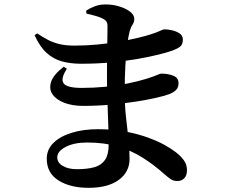

<svg xmlns="http://www.w3.org/2000/svg" viewBox="-20 -816 1040 887"><path d="M379.4 -753.2Q403.4 -747.9 420.3 -742.9Q437.2 -737.8 453.2 -730.9Q465.9 -724.7 471.2 -717.2Q476.6 -709.6 476.6 -694.6Q476.6 -683.3 476.3 -658.1Q476 -632.8 475.4 -599.5Q474.7 -566.2 474.5 -530.7Q474.2 -495.2 474.2 -462.7Q474.2 -407.3 476.3 -349.5Q478.5 -291.7 480.2 -239.1Q482 -186.6 482 -147.6Q482 -102.5 465.6 -77.9Q449.1 -53.2 416.9 -43.8Q384.7 -34.4 334.9 -34.4Q295.5 -34.4 270 -49.4Q244.5 -64.4 244.5 -89.2Q244.5 -116.9 283.2 -137.2Q321.9 -157.6 383.3 -157.6Q462.2 -157.6 524.7 -139Q587.2 -120.5 639.6 -87.2Q692 -54 739.5 -11.4Q757.3 4 769.4 12.1Q781.5 20.2 799.8 20.2Q819 20.2 831.4 7.5Q843.8 -5.2 843.8 -30.5Q843.8 -56.1 828.7 -76.4Q813.6 -96.8 788.9 -115.4Q773 -127.6 742.4 -145.1Q711.7 -162.5 666.5 -179.4Q621.2 -196.2 562.5 -207.7Q503.9 -219.1 432.5 -219.1Q365.2 -219.1 311.6 -202.7Q258 -186.3 227 -155.9Q196 -125.5 196 -82.9Q196 -16.6 250.1 17.5Q304.1 51.7 389.6 51.7Q478.6 51.7 528.6 15.2Q578.6 -21.2 578.6 -82.3Q578.6 -131.2 573.2 -176.9Q567.8 -222.7 562 -275.6Q556.1 -328.4 556.1 -397.9Q556.1 -456 559 -509.4Q561.8 -562.8 567.3 -605.5Q572.8 -648.1 578.9 -671.4Q584.1 -689.9 592.2 -701.8Q600.3 -713.8 600.3 -728.3Q600.3 -747.3 580.5 -762.3Q560.8 -777.4 530.4 -786.5Q500 -795.5 468.1 -795.5Q440.9 -795.5 418.4 -787.1Q396 -778.6 377.9 -767ZM151.7 -661.9 139.8 -653.2Q163.8 -600.2 195.3 -571.7Q226.7 -543.1 266.3 -532.3Q305.9 -521.5 354.5 -521.5Q428.9 -521.5 495.6 -527.9Q562.4 -534.3 618.2 -544.2Q674.1 -554.1 714.7 -564.4Q755.3 -574.6 777.3 -582.6Q800 -591 812.4 -600.9Q824.7 -610.8 824.7 -632.5Q824.7 -651.9 809.1 -662Q793.6 -672.1 773.6 -676.3Q753.7 -680.5 739.7 -680.5Q733.6 -680.5 720.4 -673.9Q707.3 -667.3 676 -657.2Q653.9 -649.9 616.4 -641Q578.9 -632.1 531.5 -623.8Q484.1 -615.5 431 -610.4Q378 -605.3 324.6 -605.3Q283.6 -605.3 254.6 -612.3Q225.6 -619.4 201.4 -631.9Q177.2 -644.5 151.7 -661.9ZM288.8 -498.4 274.3 -507.7Q227.8 -471.8 216.5 -439Q205.3 -406.2 222.1 -381Q239 -355.9 276.4 -341.3Q313.7 -326.8 364.5 -326.8Q427.1 -326.8 489.6 -332.3Q552.1 -337.8 607.6 -346.6Q663.1 -355.3 704 -364.8Q744.9 -374.3 763.8 -381.8Q781.6 -389 793.2 -400.3Q804.8 -411.5 804.8 -431.6Q804.8 -456.8 780.4 -466.3Q756 -475.9 725.3 -475.9Q719.7 -475.9 705.9 -469.6Q692.1 -463.4 660.4 -453.2Q616.3 -439.4 567 -429.8Q517.7 -420.2 465.1 -415Q412.4 -409.9 356.5 -409.9Q315.2 -409.9 292.8 -418.1Q270.4 -426.2 268.9 -445.6Q267.4 -465 288.8 -498.4Z"/></svg>

Font: Noto Serif KR
Style: Regular
Weight: 200
Designer: Ryoko NISHIZUKA 西塚涼子 (kana & ideographs); Frank Grießhammer (Latin, Greek & Cyrillic); Wenlong ZHANG 张文龙 (bopomofo); San
Foundry: Adobe
Version: Version 2.001;hotconv 1.1.0;makeotfexe 2.6.0